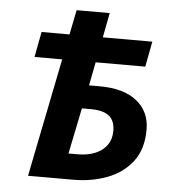

<svg xmlns="http://www.w3.org/2000/svg" viewBox="-51 -744 715 791"><g transform="rotate(5 306.5 -348.5)"><path d="M94 0 234 -697H371L312 -393H356Q456 -393 510 -349.5Q564 -306 564 -232Q564 -151 525 -100Q486 -49 421.5 -24.5Q357 0 281 0ZM252 -106H289Q333 -106 364 -119.5Q395 -133 411.5 -157Q428 -181 428 -214Q428 -257 403.5 -276.5Q379 -296 327 -296H291ZM78 -490 98 -595H556L536 -490Z"/></g></svg>

Font: Source Sans 3
Style: Bold Italic
Weight: 700
Italic angle: -11°
Designer: Paul D. Hunt
Foundry: Adobe
Version: Version 3.052;hotconv 1.1.0;makeotfexe 2.6.0